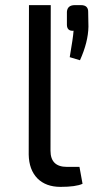

<svg xmlns="http://www.w3.org/2000/svg" viewBox="-20 -720 365 749"><path d="M177 -132Q177 -69 241 -69H290L302 -3Q276 9 216 9Q159 9 126 -24Q93 -58 92 -117L93 -700H178ZM296 -700Q325 -700 324 -672L325 -616Q324 -556 292 -485L252 -497Q265 -572 267 -600Q241 -598 241 -624V-674Q243 -700 272 -700Z"/></svg>

Font: Taylor Sans
Style: Regular
Weight: 400
Italic angle: -8°
Designer: Natanael Gama
Version: Version 1.001 September 8, 2015